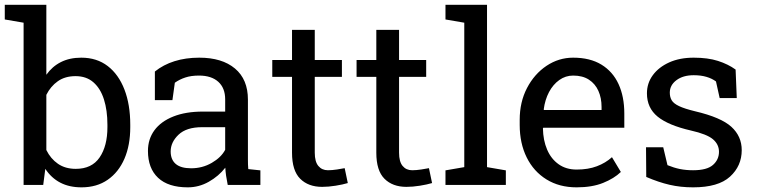

<svg xmlns="http://www.w3.org/2000/svg" viewBox="-28 -782 3200 812"><path d="M316.9 10.3Q265.1 10.3 227.1 -9.5Q189 -29.3 163.6 -67.9L154.8 0H71.8V-686L-7.8 -699.7V-761.7H168V-465.8Q192.9 -501 229.7 -519.5Q266.6 -538.1 315.9 -538.1Q381.3 -538.1 427.5 -502.7Q473.6 -467.3 498.3 -403.3Q522.9 -339.4 522.9 -254.4V-244.1Q522.9 -168 498.3 -110.8Q473.6 -53.7 427.5 -21.7Q381.3 10.3 316.9 10.3ZM292.5 -67.9Q360.4 -67.9 393.3 -116.2Q426.3 -164.6 426.3 -244.1V-254.4Q426.3 -315.4 411.6 -361.6Q397 -407.7 367.2 -433.8Q337.4 -460 291.5 -460Q247.1 -460 216.6 -438.5Q186 -417 168 -380.9V-147.5Q186 -110.8 217 -89.4Q248 -67.9 292.5 -67.9Z M766.1 10.3Q683.6 10.3 640.6 -30Q597.7 -70.3 597.7 -143.6Q597.7 -193.8 625.2 -231.2Q652.8 -268.6 705.1 -289.3Q757.3 -310.1 830.1 -310.1H924.3V-361.8Q924.3 -409.7 895.3 -436Q866.2 -462.4 813.5 -462.4Q780.3 -462.4 755.9 -454.3Q731.4 -446.3 711.4 -432.1L701.2 -358.4H627V-479.5Q662.6 -508.3 710 -523.2Q757.3 -538.1 814.9 -538.1Q911.1 -538.1 965.8 -492.2Q1020.5 -446.3 1020.5 -360.8V-106.4Q1020.5 -96.2 1020.8 -86.4Q1021 -76.7 1022 -66.9L1073.2 -61.5V0H935.1Q930.7 -21.5 928.2 -38.6Q925.8 -55.7 924.8 -72.8Q897 -37.1 855.2 -13.4Q813.5 10.3 766.1 10.3ZM780.3 -70.3Q828.1 -70.3 867.7 -93.3Q907.2 -116.2 924.3 -148.4V-244.1H826.7Q760.3 -244.1 727.1 -212.4Q693.8 -180.7 693.8 -141.6Q693.8 -106.9 715.3 -88.6Q736.8 -70.3 780.3 -70.3Z M1334.5 8.3Q1275.9 8.3 1241.5 -26.1Q1207 -60.5 1207 -136.2V-457H1123.5V-528.3H1207V-655.8H1303.2V-528.3H1418V-457H1303.2V-136.2Q1303.2 -98.1 1318.4 -80.1Q1333.5 -62 1358.9 -62Q1376 -62 1397 -65.2Q1418 -68.4 1429.7 -70.8L1442.9 -7.8Q1421.9 -1.5 1391.4 3.4Q1360.8 8.3 1334.5 8.3Z M1690.9 8.3Q1632.3 8.3 1597.9 -26.1Q1563.5 -60.5 1563.5 -136.2V-457H1480V-528.3H1563.5V-655.8H1659.7V-528.3H1774.4V-457H1659.7V-136.2Q1659.7 -98.1 1674.8 -80.1Q1689.9 -62 1715.3 -62Q1732.4 -62 1753.4 -65.2Q1774.4 -68.4 1786.1 -70.8L1799.3 -7.8Q1778.3 -1.5 1747.8 3.4Q1717.3 8.3 1690.9 8.3Z M1856 0V-61.5L1935.5 -75.2V-686L1856 -699.7V-761.7H2031.7V-75.2L2111.3 -61.5V0Z M2410.6 10.3Q2337.4 10.3 2283.2 -23.2Q2229 -56.6 2199.5 -116.2Q2169.9 -175.8 2169.9 -253.9V-275.4Q2169.9 -350.6 2200.9 -409.9Q2231.9 -469.2 2283.4 -503.7Q2335 -538.1 2396 -538.1Q2467.3 -538.1 2515.4 -508.8Q2563.5 -479.5 2587.9 -426.5Q2612.3 -373.5 2612.3 -301.8V-241.7H2269.5L2268.1 -239.3Q2269 -188.5 2285.9 -149.2Q2302.7 -109.9 2334.5 -87.4Q2366.2 -64.9 2410.6 -64.9Q2459.5 -64.9 2496.3 -78.9Q2533.2 -92.8 2560.1 -117.2L2597.7 -54.7Q2569.3 -27.3 2522.7 -8.5Q2476.1 10.3 2410.6 10.3ZM2272.5 -316.9H2516.1V-329.6Q2516.1 -367.7 2502.7 -397.7Q2489.3 -427.7 2462.6 -445.1Q2436 -462.4 2396 -462.4Q2363.8 -462.4 2337.4 -443.6Q2311 -424.8 2293.9 -392.6Q2276.9 -360.4 2271.5 -319.3Z M2903.3 10.3Q2850.1 10.3 2803.7 -0.5Q2757.3 -11.2 2705.1 -33.7L2704.1 -159.2H2776.9L2794.9 -83.5Q2822.3 -72.3 2847.9 -67.1Q2873.5 -62 2903.3 -62Q2961.9 -62 2987.3 -84.5Q3012.7 -106.9 3012.7 -140.1Q3012.7 -171.4 2987.1 -193.1Q2961.4 -214.8 2894 -230Q2798.3 -252 2753.2 -288.8Q2708 -325.7 2708 -387.2Q2708 -430.2 2732.9 -464.1Q2757.8 -498 2802.2 -518.1Q2846.7 -538.1 2905.8 -538.1Q2965.8 -538.1 3008.5 -524.4Q3051.3 -510.7 3083 -487.8L3087.9 -367.2H3015.6L3000 -437.5Q2982.9 -450.2 2959.5 -457Q2936 -463.9 2905.8 -463.9Q2860.8 -463.9 2832.8 -442.9Q2804.7 -421.9 2804.7 -390.1Q2804.7 -371.6 2812.7 -357.9Q2820.8 -344.2 2843.8 -333.3Q2866.7 -322.3 2911.1 -311.5Q3021.5 -285.6 3065.2 -245.6Q3108.9 -205.6 3108.9 -147Q3108.9 -80.1 3059.3 -34.9Q3009.8 10.3 2903.3 10.3Z"/></svg>

Font: Roboto Slab LO
Style: Regular
Weight: 400
Designer: Google
Version: Version 2.000